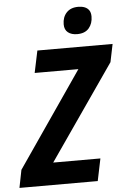

<svg xmlns="http://www.w3.org/2000/svg" viewBox="-96 -969 678 1013"><g transform="rotate(-5 243.0 -462.5)"><path d="M-34.7 0 -16.1 -94.2 329.6 -597.2H98.1L122.6 -713.9H521L501.5 -619.1L154.3 -117.7H404.3L379.9 0ZM339.8 -781.7Q309.6 -781.7 291.3 -796.1Q272.9 -810.5 272.9 -839.4Q272.9 -877 294.9 -900.9Q316.9 -924.8 356.9 -924.8Q377 -924.8 391.6 -918.9Q406.2 -913.1 414.6 -900.6Q422.9 -888.2 422.9 -867.7Q422.9 -831.1 402.1 -806.4Q381.3 -781.7 339.8 -781.7Z"/></g></svg>

Font: Open Sans SemiCondensed
Style: Bold Italic
Weight: 700
Width: 4
Italic angle: -12°
Designer: Monotype Design Team
Foundry: Monotype Imaging Inc.
Version: Version 3.003